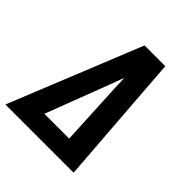

<svg xmlns="http://www.w3.org/2000/svg" viewBox="-208 -871 1007 1007"><g transform="rotate(45 295.5 -367.5)"><path d="M-9 0 288 -735H442L460 -490L497 0ZM170 -110H354L335 -490Q335 -502 334.5 -514.5Q334 -527 333 -539Q328 -527 323.5 -514.5Q319 -502 315 -490Z"/></g></svg>

Font: Iosevka Aile Extrabold Oblique
Style: Regular
Weight: 800
Italic angle: -9°
Designer: Belleve Invis
Foundry: Belleve Invis
Version: Version 31.1.0; ttfautohint (v1.8.4)